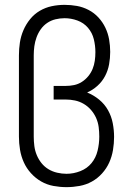

<svg xmlns="http://www.w3.org/2000/svg" viewBox="-20 -763 540 791"><path d="M254 8Q227 8 200 3Q173 -2 149.5 -15.5Q126 -29 107.5 -49.5Q89 -70 78 -94.5Q67 -119 62.5 -146Q58 -173 58 -200V-535Q58 -562 62 -588Q66 -614 76.5 -638.5Q87 -663 104 -684Q121 -705 144 -718.5Q167 -732 193 -737.5Q219 -743 246 -743Q272 -743 297 -738.5Q322 -734 345 -722Q368 -710 385.5 -691Q403 -672 414 -649Q425 -626 429.5 -600.5Q434 -575 434 -549Q434 -524 429.5 -498.5Q425 -473 413 -450Q401 -427 381.5 -409.5Q362 -392 339 -382Q366 -371 388.5 -352.5Q411 -334 425 -309Q439 -284 444.5 -255.5Q450 -227 450 -199Q450 -172 445.5 -145Q441 -118 430 -93.5Q419 -69 400.5 -48.5Q382 -28 358.5 -15Q335 -2 308 3Q281 8 254 8ZM254 -47Q283 -47 311 -58Q339 -69 357 -91Q375 -113 382 -142Q389 -171 389 -200Q389 -220 386.5 -239.5Q384 -259 376 -277Q368 -295 355 -310Q342 -325 325 -335Q308 -345 289 -349Q270 -353 250 -353H201V-409H250Q268 -409 285 -412.5Q302 -416 317 -425.5Q332 -435 343.5 -449Q355 -463 361.5 -479Q368 -495 370.5 -512.5Q373 -530 373 -548Q373 -575 366.5 -601.5Q360 -628 342.5 -648.5Q325 -669 299 -678.5Q273 -688 246 -688Q227 -688 208.5 -683.5Q190 -679 174.5 -668.5Q159 -658 148 -642.5Q137 -627 130.5 -609Q124 -591 121.5 -572.5Q119 -554 119 -535V-200Q119 -181 121.5 -161.5Q124 -142 131.5 -124Q139 -106 151 -91Q163 -76 179.5 -66Q196 -56 215.5 -51.5Q235 -47 254 -47Z"/></svg>

Font: Iosevka Term Curly Light
Style: Regular
Weight: 300
Designer: Belleve Invis
Foundry: Belleve Invis
Version: Version 32.3.0